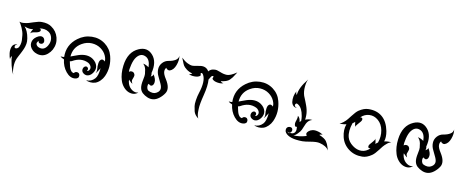

<svg xmlns="http://www.w3.org/2000/svg" viewBox="-39 -1125 4358 1809"><g transform="rotate(15 2140.0 -220.5)"><path d="M236 -432Q294 -437 331 -415Q386 -385 407 -326Q428 -267 403 -208Q391 -181 369.5 -159.5Q348 -138 323 -131Q298 -124 271.5 -129.5Q245 -135 227 -148Q188 -178 189 -216.5Q190 -255 224.5 -282Q259 -309 283 -297Q295 -291 300.5 -276.5Q306 -262 304 -253Q298 -232 276.5 -231.5Q255 -231 253 -252Q233 -231 242.5 -214.5Q252 -198 271 -193Q323 -178 350 -233Q369 -272 359 -308Q349 -344 320 -360Q280 -382 230 -368Q248 -365 246 -350Q245 -341 232.5 -333.5Q220 -326 204 -323Q163 -314 156 -299Q160 -319 173 -346Q140 -334 89 -350Q125 -318 143 -248Q151 -215 148.5 -196.5Q146 -178 145 -171Q144 -164 140 -151Q136 -138 134 -132.5Q132 -127 126 -111.5Q120 -96 117.5 -90.5Q115 -85 107 -66Q99 -47 97 -41Q83 -2 87 45.5Q91 93 104 117Q85 91 67 38.5Q49 -14 47 -48Q42 -45 38.5 -35Q35 -25 37 -14Q26 -35 19 -67Q12 -99 18.5 -127Q25 -155 49 -164Q62 -170 69 -161Q58 -165 53.5 -159Q49 -153 48 -145Q47 -127 64 -129Q72 -129 82 -138.5Q92 -148 96.5 -172.5Q101 -197 98.5 -216Q96 -235 90.5 -264.5Q85 -294 64 -332Q43 -370 30 -380Q53 -375 69 -378.5Q85 -382 98 -384.5Q111 -387 159.5 -408.5Q208 -430 236 -432Z M524 -168Q511 -284 599 -362Q655 -412 727 -420Q799 -428 858 -391.5Q917 -355 940 -290Q976 -189 943 -95Q933 -67 913.5 -44Q894 -21 871.5 -11Q849 -1 822.5 -1.5Q796 -2 780 -10Q829 -10 860 -50Q883 -79 883 -155Q881 -154 869 -128.5Q857 -103 850 -100Q859 -116 854 -140.5Q849 -165 850.5 -194.5Q852 -224 869 -235Q876 -240 887 -236.5Q898 -233 903 -225Q908 -246 889.5 -280.5Q871 -315 832.5 -338Q794 -361 744.5 -360Q695 -359 651 -328Q579 -278 580 -188Q587 -191 612 -203Q637 -215 649 -220Q731 -254 789 -220Q827 -197 837.5 -162.5Q848 -128 825.5 -92.5Q803 -57 770 -56Q756 -56 742 -64.5Q728 -73 723.5 -84.5Q719 -96 722 -109Q725 -122 732 -128Q748 -142 762.5 -130.5Q777 -119 765 -96Q776 -97 783.5 -107.5Q791 -118 791 -130.5Q791 -143 780 -156.5Q769 -170 755 -175Q681 -203 605 -150Q598 -145 586 -143Q588 -136 589.5 -132Q591 -128 594.5 -115.5Q598 -103 600 -98.5Q602 -94 606 -83Q611 -71 622.5 -58Q634 -45 651 -45Q659 -59 673.5 -61Q688 -63 696.5 -56Q705 -49 707 -36Q711 -6 675 1Q628 10 584.5 -35Q541 -80 528 -146Q502 -153 490 -165Q506 -164 524 -168Z M1570 -460Q1581 -420 1567 -369Q1553 -318 1518 -303Q1508 -299 1494.5 -305.5Q1481 -312 1482 -320Q1468 -307 1470 -281Q1472 -255 1504 -214Q1562 -138 1535 -87Q1518 -55 1491.5 -30.5Q1465 -6 1437 0Q1409 6 1380 -3.5Q1351 -13 1329.5 -29.5Q1308 -46 1300 -74Q1292 -102 1298 -150Q1304 -198 1301 -210Q1298 -222 1295.5 -234Q1293 -246 1292 -250Q1282 -284 1259 -300Q1283 -300 1317 -280Q1310 -349 1270 -369Q1217 -394 1180 -340Q1161 -312 1153 -260.5Q1145 -209 1150 -190Q1154 -197 1164 -200Q1194 -207 1206 -180Q1211 -169 1206 -153.5Q1201 -138 1198.5 -125.5Q1196 -113 1210 -90Q1198 -95 1170 -120Q1170 -104 1180 -81Q1195 -48 1225.5 -31Q1256 -14 1286 -25Q1250 11 1196 -5Q1167 -14 1142.5 -39Q1118 -64 1106 -95Q1081 -156 1084 -234Q1089 -370 1183 -420Q1259 -461 1318 -404Q1377 -347 1358 -236Q1365 -218 1359 -200Q1360 -201 1364.5 -204.5Q1369 -208 1375.5 -214Q1382 -220 1379 -230Q1410 -189 1409 -158.5Q1408 -128 1389 -120Q1382 -117 1372.5 -121.5Q1363 -126 1359 -130Q1351 -122 1353 -104Q1355 -86 1363.5 -75Q1372 -64 1395 -59.5Q1418 -55 1434 -60Q1450 -65 1464 -78.5Q1478 -92 1480 -111Q1482 -130 1465.5 -160Q1449 -190 1430 -220.5Q1411 -251 1409 -286Q1407 -321 1428.5 -350Q1450 -379 1485.5 -387.5Q1521 -396 1546 -414Q1571 -432 1570 -460Z M1600 -450Q1635 -422 1664.5 -411Q1694 -400 1708.5 -401Q1723 -402 1750.5 -410Q1778 -418 1790 -420Q1843 -429 1870 -388Q1885 -410 1908 -416.5Q1931 -423 1946 -420.5Q1961 -418 1980 -412Q2016 -400 2048.5 -402Q2081 -404 2138 -450Q2133 -442 2125 -425Q2110 -392 2087.5 -366.5Q2065 -341 2008 -330Q2023 -315 2038 -320Q2024 -307 1984.5 -309Q1945 -311 1928 -330Q1925 -333 1929.5 -344.5Q1934 -356 1928 -357Q1917 -360 1908.5 -346Q1900 -332 1893 -315Q1903 -257 1887.5 -162.5Q1872 -68 1875 -25Q1875 -20 1876 -7Q1878 40 1895 65Q1856 42 1844 8Q1843 4 1839.5 -8.5Q1836 -21 1831 -38.5Q1826 -56 1828.5 -96.5Q1831 -137 1839 -170Q1868 -294 1830 -347Q1820 -361 1809 -356Q1804 -356 1808.5 -344.5Q1813 -333 1810 -330Q1793 -311 1753.5 -309Q1714 -307 1700 -320Q1715 -315 1730 -330Q1695 -337 1670.5 -353Q1646 -369 1637 -381.5Q1628 -394 1616.5 -418.5Q1605 -443 1600 -450Z M2164 -168Q2151 -284 2239 -362Q2295 -412 2367 -420Q2439 -428 2498 -391.5Q2557 -355 2580 -290Q2616 -189 2583 -95Q2573 -67 2553.5 -44Q2534 -21 2511.5 -11Q2489 -1 2462.5 -1.5Q2436 -2 2420 -10Q2469 -10 2500 -50Q2523 -79 2523 -155Q2521 -154 2509 -128.5Q2497 -103 2490 -100Q2499 -116 2494 -140.5Q2489 -165 2490.5 -194.5Q2492 -224 2509 -235Q2516 -240 2527 -236.5Q2538 -233 2543 -225Q2548 -246 2529.5 -280.5Q2511 -315 2472.5 -338Q2434 -361 2384.5 -360Q2335 -359 2291 -328Q2219 -278 2220 -188Q2227 -191 2252 -203Q2277 -215 2289 -220Q2371 -254 2429 -220Q2467 -197 2477.5 -162.5Q2488 -128 2465.5 -92.5Q2443 -57 2410 -56Q2396 -56 2382 -64.5Q2368 -73 2363.5 -84.5Q2359 -96 2362 -109Q2365 -122 2372 -128Q2388 -142 2402.5 -130.5Q2417 -119 2405 -96Q2416 -97 2423.5 -107.5Q2431 -118 2431 -130.5Q2431 -143 2420 -156.5Q2409 -170 2395 -175Q2321 -203 2245 -150Q2238 -145 2226 -143Q2228 -136 2229.5 -132Q2231 -128 2234.5 -115.5Q2238 -103 2240 -98.5Q2242 -94 2246 -83Q2251 -71 2262.5 -58Q2274 -45 2291 -45Q2299 -59 2313.5 -61Q2328 -63 2336.5 -56Q2345 -49 2347 -36Q2351 -6 2315 1Q2268 10 2224.5 -35Q2181 -80 2168 -146Q2142 -153 2130 -165Q2146 -164 2164 -168Z M2800 -558Q2788 -534 2787.5 -486Q2787 -438 2803 -400Q2806 -394 2815 -376.5Q2824 -359 2826.5 -354Q2829 -349 2836 -334.5Q2843 -320 2845 -315.5Q2847 -311 2852 -299Q2857 -287 2858.5 -281Q2860 -275 2863 -265Q2872 -234 2870 -185Q2904 -202 2936 -200Q2911 -190 2898 -172Q2885 -154 2875 -117.5Q2865 -81 2855 -66.5Q2845 -52 2839 -45Q2821 -21 2801 -14Q2857 -14 2922 -40Q2925 -42 2919 -49.5Q2913 -57 2915 -66.5Q2917 -76 2930 -89Q2943 -102 2964.5 -108.5Q2986 -115 3019 -108.5Q3052 -102 3067 -88Q3053 -94 3036 -81Q3092 -64 3111 -40.5Q3130 -17 3138.5 7Q3147 31 3152 40Q3126 2 3060 -8Q3030 -13 2975 1.5Q2920 16 2897 18Q2769 28 2728 -20Q2719 -30 2718 -45Q2717 -60 2724.5 -69.5Q2732 -79 2746.5 -81.5Q2761 -84 2769.5 -77Q2778 -70 2778.5 -57Q2779 -44 2769.5 -34Q2760 -24 2736 -34Q2750 -22 2768 -17Q2763 -19 2748 -27Q2779 -27 2788 -30Q2825 -42 2813 -100Q2790 -90 2787 -126Q2786 -136 2792.5 -160.5Q2799 -185 2795 -202Q2817 -193 2825 -150Q2830 -157 2837 -164Q2836 -188 2830 -210Q2811 -284 2770 -306Q2753 -316 2747 -308Q2734 -293 2748 -280Q2753 -274 2763 -278Q2758 -269 2744 -274Q2720 -282 2710 -313Q2698 -370 2722 -423Q2721 -412 2725 -402.5Q2729 -393 2734 -390Q2733 -460 2797 -554Q2800 -558 2800 -558Z M3589 -155Q3605 -217 3589 -274Q3573 -331 3531.5 -361Q3490 -391 3443.5 -384.5Q3397 -378 3365 -340Q3369 -342 3376.5 -341.5Q3384 -341 3387 -336Q3394 -323 3382.5 -305Q3371 -287 3356.5 -269Q3342 -251 3344 -240Q3336 -259 3331 -288Q3324 -278 3310 -269Q3289 -187 3310 -130Q3325 -90 3370 -62Q3415 -34 3459 -39.5Q3503 -45 3535 -84Q3530 -82 3522.5 -82.5Q3515 -83 3513 -87Q3506 -101 3517.5 -118.5Q3529 -136 3543 -154Q3557 -172 3555 -184Q3564 -164 3569 -135Q3576 -146 3589 -155ZM3420 -436Q3501 -445 3556.5 -405.5Q3612 -366 3637 -280Q3653 -222 3642 -180Q3677 -191 3708 -189Q3686 -180 3675 -168Q3664 -156 3654.5 -146.5Q3645 -137 3617 -92Q3589 -47 3567 -29Q3522 8 3480 12Q3404 20 3344.5 -17.5Q3285 -55 3263 -121Q3241 -187 3257 -244Q3222 -233 3192 -235Q3213 -244 3224.5 -256Q3236 -268 3245 -277.5Q3254 -287 3282.5 -332Q3311 -377 3332 -395Q3378 -432 3420 -436Z M4250 -460Q4261 -420 4247 -369Q4233 -318 4198 -303Q4188 -299 4174.5 -305.5Q4161 -312 4162 -320Q4148 -307 4150 -281Q4152 -255 4184 -214Q4242 -138 4215 -87Q4198 -55 4171.5 -30.5Q4145 -6 4117 0Q4089 6 4060 -3.5Q4031 -13 4009.5 -29.5Q3988 -46 3980 -74Q3972 -102 3978 -150Q3984 -198 3981 -210Q3978 -222 3975.5 -234Q3973 -246 3972 -250Q3962 -284 3939 -300Q3963 -300 3997 -280Q3990 -349 3950 -369Q3897 -394 3860 -340Q3841 -312 3833 -260.5Q3825 -209 3830 -190Q3834 -197 3844 -200Q3874 -207 3886 -180Q3891 -169 3886 -153.5Q3881 -138 3878.5 -125.5Q3876 -113 3890 -90Q3878 -95 3850 -120Q3850 -104 3860 -81Q3875 -48 3905.5 -31Q3936 -14 3966 -25Q3930 11 3876 -5Q3847 -14 3822.5 -39Q3798 -64 3786 -95Q3761 -156 3764 -234Q3769 -370 3863 -420Q3939 -461 3998 -404Q4057 -347 4038 -236Q4045 -218 4039 -200Q4040 -201 4044.5 -204.5Q4049 -208 4055.5 -214Q4062 -220 4059 -230Q4090 -189 4089 -158.5Q4088 -128 4069 -120Q4062 -117 4052.5 -121.5Q4043 -126 4039 -130Q4031 -122 4033 -104Q4035 -86 4043.5 -75Q4052 -64 4075 -59.5Q4098 -55 4114 -60Q4130 -65 4144 -78.5Q4158 -92 4160 -111Q4162 -130 4145.5 -160Q4129 -190 4110 -220.5Q4091 -251 4089 -286Q4087 -321 4108.5 -350Q4130 -379 4165.5 -387.5Q4201 -396 4226 -414Q4251 -432 4250 -460Z"/></g></svg>

Font: SOV_mook
Style: Book
Weight: 400
Version: Version 1.00